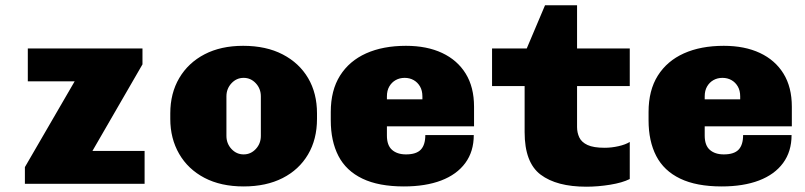

<svg xmlns="http://www.w3.org/2000/svg" viewBox="-20 -694 3040 725"><path d="M74 0V-63L262 -387H85V-511H518V-451L329 -124H526V0Z M900 10Q814 10 752 -22.5Q690 -55 656.5 -113Q623 -171 623 -245V-266Q623 -342 657 -399.5Q691 -457 752.5 -489Q814 -521 898 -521Q985 -521 1047.5 -488.5Q1110 -456 1143.5 -399Q1177 -342 1177 -266V-245Q1177 -168 1143 -110.5Q1109 -53 1047 -21.5Q985 10 900 10ZM900 -111Q927 -111 946 -131.5Q965 -152 965 -181V-330Q965 -359 946 -379.5Q927 -400 900 -400Q873 -400 854 -379.5Q835 -359 835 -330V-181Q835 -152 854 -131.5Q873 -111 900 -111Z M1505 10Q1410 10 1348.5 -19.5Q1287 -49 1258 -105Q1229 -161 1229 -240V-271Q1229 -353 1264 -408.5Q1299 -464 1362.5 -492.5Q1426 -521 1513 -521Q1592 -521 1649.5 -494Q1707 -467 1738.5 -416Q1770 -365 1770 -291V-217H1441V-182Q1441 -145 1460.5 -128Q1480 -111 1513 -111Q1552 -111 1569 -129Q1586 -147 1586 -184H1769Q1769 -122 1737 -78.5Q1705 -35 1646 -12.5Q1587 10 1505 10ZM1441 -319H1575V-330Q1575 -352 1566 -367.5Q1557 -383 1542 -391.5Q1527 -400 1508 -400Q1489 -400 1474 -391.5Q1459 -383 1450 -367.5Q1441 -352 1441 -330Z M2194 11Q2082 11 2021.5 -34.5Q1961 -80 1961 -195V-369H1838V-511H1969L2038 -674H2159V-511H2358V-369H2159V-214Q2159 -193 2167.5 -175Q2176 -157 2198.5 -146.5Q2221 -136 2263 -136Q2289 -136 2315.5 -142Q2342 -148 2358 -158V-18Q2330 -4 2284 3.5Q2238 11 2194 11Z M2705 10Q2610 10 2548.5 -19.5Q2487 -49 2458 -105Q2429 -161 2429 -240V-271Q2429 -353 2464 -408.5Q2499 -464 2562.5 -492.5Q2626 -521 2713 -521Q2792 -521 2849.5 -494Q2907 -467 2938.5 -416Q2970 -365 2970 -291V-217H2641V-182Q2641 -145 2660.5 -128Q2680 -111 2713 -111Q2752 -111 2769 -129Q2786 -147 2786 -184H2969Q2969 -122 2937 -78.5Q2905 -35 2846 -12.5Q2787 10 2705 10ZM2641 -319H2775V-330Q2775 -352 2766 -367.5Q2757 -383 2742 -391.5Q2727 -400 2708 -400Q2689 -400 2674 -391.5Q2659 -383 2650 -367.5Q2641 -352 2641 -330Z"/></svg>

Font: Chivo Mono Black
Style: Regular
Weight: 900
Designer: Hector Gatti
Foundry: Omnibus-Type
Version: Version 1.008